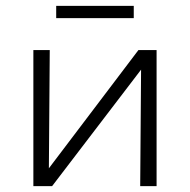

<svg xmlns="http://www.w3.org/2000/svg" viewBox="-20 -636 649 656"><path d="M437 -616V-574H172V-616ZM515 -465V0H459L462 -398L158 0H94V-465H150L147 -61L453 -465Z"/></svg>

Font: EauTestSC Semilight
Style: Regular
Weight: 300
Designer: Christian Thalmann (Catharsis Fonts)
Version: Version 0.001;PS 000.001;hotconv 1.0.88;makeotf.lib2.5.64775